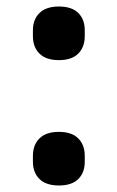

<svg xmlns="http://www.w3.org/2000/svg" viewBox="-20 -553 357 584"><path d="M80.1 -442.9V-460.9Q80.1 -493.7 100.1 -513.4Q120.1 -533.2 159.2 -533.2Q198.2 -533.2 218 -513.7Q237.8 -494.1 237.8 -460.9V-442.9Q237.8 -409.7 218 -389.9Q198.2 -370.1 159.2 -370.1Q120.1 -370.1 100.1 -389.9Q80.1 -409.7 80.1 -442.9ZM80.1 -61V-79.1Q80.1 -112.3 100.1 -132.1Q120.1 -151.9 159.2 -151.9Q198.2 -151.9 218 -132.1Q237.8 -112.3 237.8 -79.1V-61Q237.8 -27.8 218 -8.3Q198.2 11.2 159.2 11.2Q120.1 11.2 100.1 -8.5Q80.1 -28.3 80.1 -61Z"/></svg>

Font: Anuphan SemiBold
Style: Bold
Weight: 600
Designer: Mike Abbink, Paul van der Laan, Pieter van Rosmalen, Mint Tantisuwanna
Foundry: Bold Monday; Cadson Demak
Version: Version 3.002;hotconv 1.0.109;makeotfexe 2.5.65596